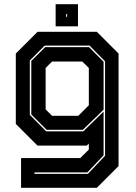

<svg xmlns="http://www.w3.org/2000/svg" viewBox="-20 -691 645 911"><path d="M80 200V59H361L401.5 18.5V-10L391.5 0H158L55 -103V-437L158 -540H439.5L542.5 -437V97L439.5 200ZM143.5 134H397L478.5 48V-400L405 -474.5H192L121.5 -404V-146L199 -68H375.5L471.5 -161.5V46L394.5 127H143.5ZM201.5 -75 128.5 -148V-402L194.5 -467.5H402.5L471.5 -398V-170.5L373 -75ZM227 -141.5H351.5L401.5 -191.5V-368.5L370.5 -399H227L196.5 -368.5V-172ZM244 -566V-671H350V-566ZM294 -611H298.5V-625H294Z"/></svg>

Font: Tourney Thin ExtraBold
Style: Regular
Weight: 800
Version: Version 1.015